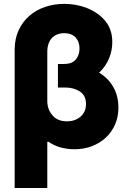

<svg xmlns="http://www.w3.org/2000/svg" viewBox="-20 -757 655 982"><path d="M55 -505Q55.4 -558.9 75.3 -602.1Q95.2 -645.2 129.3 -675.2Q163.4 -705.3 209.5 -721.2Q255.7 -737.2 308.6 -737.2Q337.7 -737.2 367.2 -732.1Q396.7 -726.9 424.2 -716.1Q451.7 -705.3 476 -688.6Q500.4 -671.9 519.2 -648.8Q554.7 -605.1 554.3 -540.8Q554.3 -497.9 537.3 -457.2Q520.2 -416.5 486.9 -385.3Q534.8 -356.5 560.2 -310.5Q585.6 -264.6 585.6 -207.7Q585.9 -160.2 568.7 -120.7Q551.5 -81.3 521.1 -53.1Q490.8 -24.9 449.8 -9.2Q408.7 6.4 361.5 6.4Q324.9 6.4 291.4 -2.5Q257.8 -11.4 226.6 -32.7L221.9 -30.9V204.5H55ZM221.9 -238.3Q222.3 -217 229 -199.4Q235.8 -181.8 248.9 -166.5Q274.9 -136.4 323.2 -136.4Q342.7 -136.4 360.3 -142.4Q377.8 -148.4 391.2 -159.8Q404.5 -171.2 412.3 -187.7Q420.1 -204.2 419.7 -224.8Q420.1 -268.5 388.5 -289.1Q356.5 -309.3 315.3 -309.3H276.3V-429.7H306.1Q339.5 -429.7 356.9 -442.8Q365.8 -449.6 371.4 -457.7Q377.1 -465.9 380.5 -474.6Q383.9 -483.3 385.3 -492.2Q386.7 -501.1 386.7 -509.2Q386.7 -526.3 381.6 -540.7Q376.4 -555 366.5 -565.5Q356.5 -576 342 -581.7Q327.4 -587.4 308.6 -587.4Q289.8 -587.4 273.8 -581.3Q257.8 -575.3 246.3 -563.4Q234.7 -551.5 228.3 -533.6Q221.9 -515.6 221.9 -492.2Z"/></svg>

Font: Inter P Extra Bold
Style: Regular
Weight: 800
Designer: Rasmus Andersson
Foundry: rsms
Version: Version 3.018;git-588b23468